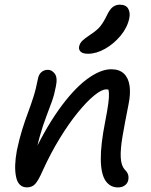

<svg xmlns="http://www.w3.org/2000/svg" viewBox="-20 -801 654 830"><path d="M489.8 9.2Q456 9.2 436.3 -19.6Q416.6 -48.4 415.7 -111.5Q414.8 -174.6 434.8 -275.8Q444.2 -323.8 448.1 -353Q452 -382.2 450.9 -398.9Q449.8 -415.6 443.9 -425.9Q438 -436.2 428 -447Q448.4 -448.4 461.2 -441.5Q474 -434.6 478.9 -419.5Q483.8 -404.4 478.8 -380.2Q470.4 -400.8 461.8 -407.7Q453.2 -414.6 439.2 -414.6Q419.4 -414.6 387 -388.1Q354.6 -361.6 316 -314.2Q277.4 -266.8 238.2 -202.8Q199 -138.8 164.8 -63.8Q145.6 -19.8 131.9 -5.4Q118.2 9 96.8 9Q59.2 9 49.6 -36Q40 -81 53 -151Q63.8 -202 75.8 -240.3Q87.8 -278.6 100.2 -311.8Q112.6 -345 124 -380.3Q135.4 -415.6 144.2 -461.4Q147.4 -478.8 158.8 -489Q170.2 -499.2 187.4 -499.2Q204.2 -499.2 217 -482.2Q229.8 -465.2 221.2 -425.6Q215.2 -393 204.3 -362.3Q193.4 -331.6 179.5 -295.7Q165.6 -259.8 152.4 -212.9Q139.2 -166 128.4 -102L111 -107.6Q170.4 -237 232.6 -324.7Q294.8 -412.4 353.7 -457Q412.6 -501.6 460.8 -501.6Q495.6 -501.6 515.4 -483Q535.2 -464.4 540.2 -429.9Q545.2 -395.4 535.2 -347.6Q519.6 -269.4 509.9 -213Q500.2 -156.6 501.9 -120.3Q503.6 -84 521.4 -65.4Q530.2 -56.8 533.6 -46.4Q537 -36 534.4 -22.2Q531.6 -8.6 519.8 0.3Q508 9.2 489.8 9.2ZM360.6 -568.6Q338.2 -568.6 328.8 -577.4Q319.4 -586.2 322 -600Q325.2 -614.6 336 -625Q346.8 -635.4 369.6 -650.4Q400 -670.4 413.7 -687.5Q427.4 -704.6 441 -732.6Q454.6 -761.4 468.1 -771.1Q481.6 -780.8 497.6 -780.8Q524.4 -780.8 534.1 -763.7Q543.8 -746.6 539 -722.6Q530.6 -681.8 501.2 -646.5Q471.8 -611.2 433.9 -589.9Q396 -568.6 360.6 -568.6Z"/></svg>

Font: Shantell Sans Light
Style: Italic
Weight: 300
Italic angle: -11°
Designer: Stephen Nixon, Anya Danilova, Shantell Martin
Foundry: Arrow Type
Version: Version 1.008;[ac192a2d6]